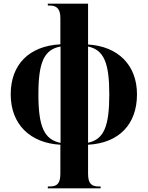

<svg xmlns="http://www.w3.org/2000/svg" viewBox="-20 -780 801 1040"><path d="M239 240H525V230H515C478 230 457 217 457 161V4C624 -5 722 -106 722 -269C722 -428 619 -529 457 -539V-760H239V-750H250C283 -750 307 -736 307 -683V-540C138 -531 38 -431 38 -269C38 -106 144 -5 307 4V161C307 217 286 230 250 230H239ZM308 -528V-6C219 -24 188 -94 188 -269C188 -443 219 -512 308 -528ZM457 -7V-528C542 -510 572 -441 572 -269C572 -94 542 -25 457 -7Z"/></svg>

Font: Noto Serif Display Condensed ExtraBold
Style: Regular
Weight: 800
Width: 3
Designer: Monotype Design Team
Foundry: Monotype Imaging Inc.
Version: Version 2.009